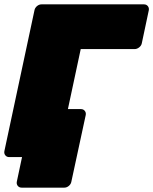

<svg xmlns="http://www.w3.org/2000/svg" viewBox="-34 -720 703 880"><path d="M65 140Q54 140 47.5 132Q41 124 43 113L67 0H45L42 -220H337Q348 -220 354.5 -212Q361 -204 359 -193L293 113Q291 124 281.5 132Q272 140 261 140ZM8 0Q-3 0 -9.5 -8Q-16 -16 -14 -27L124 -673Q126 -684 135.5 -692Q145 -700 156 -700H626Q637 -700 643.5 -692Q650 -684 648 -673L616 -522Q614 -511 604 -503Q594 -495 583 -495H336L236 -27Q234 -16 224.5 -8Q215 0 204 0Z"/></svg>

Font: Rubik Light Black
Style: Italic
Weight: 900
Italic angle: -12°
Version: Version 2.104